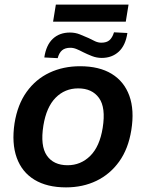

<svg xmlns="http://www.w3.org/2000/svg" viewBox="-20 -802 632 832"><path d="M266 10Q184 10 129.5 -23Q75 -56 52.5 -118.5Q30 -181 43 -268Q56 -349 95.5 -404Q135 -459 194.5 -487Q254 -515 327 -515Q410 -515 464 -482Q518 -449 540.5 -387Q563 -325 549 -238Q536 -157 496.5 -102Q457 -47 398 -18.5Q339 10 266 10ZM273 -86Q330 -86 371 -126.5Q412 -167 425 -248Q439 -336 409 -377.5Q379 -419 319 -419Q261 -419 221 -378.5Q181 -338 168 -258Q154 -170 183 -128Q212 -86 273 -86ZM210 -708 222 -782H537L525 -708ZM230 -550 172 -553Q180 -607 209 -634Q238 -661 283 -661Q306 -661 326 -653Q346 -645 364 -637Q379 -629 392.5 -623Q406 -617 419 -617Q442 -617 454.5 -628Q467 -639 474 -662L532 -659Q524 -605 494.5 -578Q465 -551 421 -551Q399 -551 378.5 -559Q358 -567 340 -576Q325 -584 311.5 -589.5Q298 -595 285 -595Q262 -595 249 -584Q236 -573 230 -550Z"/></svg>

Font: Mulish ExtraLight
Style: Italic
Weight: 200
Italic angle: -9°
Designer: Vernon Adams
Foundry: Vernon Adams
Version: Version 3.603